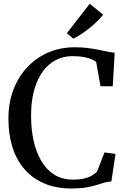

<svg xmlns="http://www.w3.org/2000/svg" viewBox="-20 -1008 686 1038"><path d="M367 11Q283.5 11 219.8 -16Q156 -43 112.8 -92.8Q69.5 -142.5 47.5 -211.8Q25.5 -281 25.5 -366Q25.5 -452 52.5 -523Q79.5 -594 128 -645.2Q176.5 -696.5 241.8 -724.5Q307 -752.5 384 -752.5Q421 -752.5 452.8 -748.5Q484.5 -744.5 511 -739.2Q537.5 -734 559.8 -729.2Q582 -724.5 600 -723L589.5 -541.5H523.5L500 -672.5Q492 -680.5 475 -687.8Q458 -695 432.2 -699.8Q406.5 -704.5 372.5 -704.5Q306.5 -704.5 256 -667Q205.5 -629.5 176.8 -557.2Q148 -485 148 -380.5Q148 -311.5 161.2 -249.5Q174.5 -187.5 202 -139.8Q229.5 -92 272.5 -64.5Q315.5 -37 375 -37Q411.5 -37 436 -43Q460.5 -49 476.5 -58.8Q492.5 -68.5 504 -79L545 -184L604.5 -176L582 -27Q561 -26 542 -20.2Q523 -14.5 500.2 -7.2Q477.5 0 445.5 5.5Q413.5 11 367 11ZM375.5 -799.5 341.5 -828.5 465 -987.5 537.5 -929Q524.5 -911.5 505 -892.5Q485.5 -873.5 463 -855.5Q440.5 -837.5 418 -822.8Q395.5 -808 376.5 -799.5Z"/></svg>

Font: Merriweather 48pt
Style: Regular
Weight: 400
Version: Version 2.100